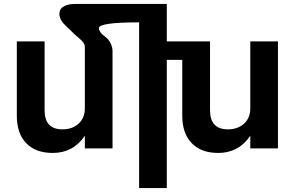

<svg xmlns="http://www.w3.org/2000/svg" viewBox="-20 -749 1488 969"><path d="M1081.1 22.9Q995.1 22.9 947.5 -26.6Q899.9 -76.2 899.9 -164.1V-446.8H821.8V200.2H682.1V-636.2Q479 -636.2 479 -606.9Q479 -597.7 486.3 -587.4Q493.7 -577.1 498.3 -573.5Q502.9 -569.8 514.2 -561Q527.8 -550.8 537.8 -531.2Q547.9 -511.7 547.9 -490.2V0H408.2V-64Q349.6 22.9 246.1 22.9Q159.7 22.9 112.3 -26.4Q64.9 -75.7 64.9 -164.1V-540H205.1V-192.9Q205.1 -96.2 294.9 -96.2Q345.2 -96.2 376.7 -125Q408.2 -153.8 408.2 -202.1V-509.8Q408.2 -522.5 401.9 -532.2Q394 -543.9 378.9 -556.2Q364.3 -567.9 356.9 -575.2L311 -620.1Q279.8 -648.4 279.8 -679.2Q279.8 -704.1 301.8 -716.6Q323.7 -729 356.9 -729H821.8V-540H1040V-192.9Q1040 -96.2 1129.9 -96.2Q1180.2 -96.2 1211.7 -125Q1243.2 -153.8 1243.2 -202.1V-540H1382.8V0H1243.2V-64Q1184.6 22.9 1081.1 22.9Z"/></svg>

Font: Miedinger*
Style: Bold
Weight: 700
Version: Version 001.000